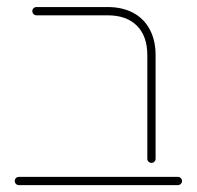

<svg xmlns="http://www.w3.org/2000/svg" viewBox="-20 -539 573 559"><path d="M408.9 -76.7V-378.1Q408.9 -433.7 378.7 -464.1Q348.5 -494.4 293.3 -494.4H86.3Q81.1 -494.4 77.6 -498Q74.1 -501.5 74.1 -506.7Q74.1 -511.5 77.6 -515Q81.1 -518.5 86.3 -518.5H293.3Q336.3 -518.5 367.8 -501.7Q399.3 -484.8 416.1 -453.1Q433 -421.5 433 -378.1V-76.7Q433 -71.9 429.6 -68.3Q426.3 -64.8 421.1 -64.8Q415.9 -64.8 412.4 -68.3Q408.9 -71.9 408.9 -76.7ZM23 -12.2Q23 -17 26.5 -20.6Q30 -24.1 35.2 -24.1H497.8Q502.6 -24.1 506.3 -20.6Q510 -17 510 -12.2Q510 -7 506.3 -3.5Q502.6 0 497.8 0H35.2Q30 0 26.5 -3.5Q23 -7 23 -12.2Z"/></svg>

Font: 26F Galaxy Hebrew Thin
Style: Regular
Weight: 100
Designer: C₂₉H₂₅N₃O₅
Version: Version 1.000